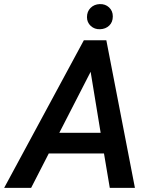

<svg xmlns="http://www.w3.org/2000/svg" viewBox="-65 -905 735 925"><path d="M436 -165.5H169.9L85 0H-44.9L338.9 -710.9H447.3L585 0H463.9ZM220.7 -265.1H419.9L371.6 -559.1ZM354 -822.3Q354 -849.6 371.3 -866.9Q388.7 -884.3 415.5 -885.3Q442.4 -886.2 460.4 -869.4Q478.5 -852.5 478.5 -826.2Q478.5 -798.3 461.2 -781.7Q443.8 -765.1 417 -764.2Q390.6 -763.2 372.3 -780Q354 -796.9 354 -822.3Z"/></svg>

Font: Roboto Medium
Style: Italic
Weight: 500
Italic angle: -12°
Designer: Google
Version: Version 2.134; 2016